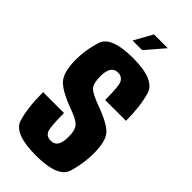

<svg xmlns="http://www.w3.org/2000/svg" viewBox="-263 -894 955 955"><g transform="rotate(45 214.5 -416.0)"><path d="M147.5 -740 201.5 -837H298.5L215 -740ZM212 4.5Q56.5 4.5 35.5 -65.2Q14.5 -135 14.5 -244H161.5Q161.5 -139 173.5 -119.2Q185.5 -99.5 211.5 -99.5Q237 -99.5 249.2 -117.8Q261.5 -136 261.5 -176Q261.5 -226 242.2 -245Q223 -264 171.5 -282Q71.5 -319 43.2 -355.5Q15 -392 15 -475Q15 -542 36.5 -611.2Q58 -680.5 211.5 -680.5Q364.5 -680.5 385.8 -607.5Q407 -534.5 407 -434.5H260.5Q260.5 -536 247.8 -556.2Q235 -576.5 210.5 -576.5Q184 -576.5 172 -557.5Q160 -538.5 160 -502Q160 -447 180 -429.5Q200 -412 254 -392Q352 -356.5 380.2 -323.2Q408.5 -290 408.5 -205.5Q408.5 -136.5 387.5 -66Q366.5 4.5 212 4.5Z"/></g></svg>

Font: Anybody Condensed Regular
Style: Bold
Weight: 700
Width: 3
Designer: Tyler Finck
Foundry: Etcetera Type Company
Version: Version 1.010; ttfautohint (v1.8.3) -l 8 -r 50 -G 200 -x 14 